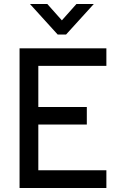

<svg xmlns="http://www.w3.org/2000/svg" viewBox="-20 -942 606 962"><path d="M269 -769 130 -922H217L290 -840L363 -922H450L311 -769ZM78 -700H513V-612H172V-406H415V-318H172V-89H513V0H78Z"/></svg>

Font: Haskoy Medium
Style: Regular
Weight: 500
Designer: Ertekin Erdin
Foundry: Ertekin Erdin
Version: Version 1.500; ttfautohint (v1.8.3)